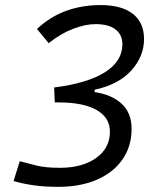

<svg xmlns="http://www.w3.org/2000/svg" viewBox="-20 -723 626 753"><path d="M208 9.8Q153.8 9.8 110.1 3.4Q66.4 -2.9 33.2 -13.2L57.6 -90.8Q85.9 -83 121.8 -74Q157.7 -64.9 214.8 -64.9Q303.2 -64.9 357.2 -103.5Q411.1 -142.1 411.1 -206.5Q411.1 -261.7 359.1 -291.5Q307.1 -321.3 210.9 -321.3H194.8L192.4 -379.9Q323.2 -396.5 391.6 -439.7Q460 -482.9 460 -549.3Q460 -586.9 432.9 -607.7Q405.8 -628.4 354.5 -628.4Q315.4 -628.4 267.1 -610.1Q218.8 -591.8 170.9 -553.7L125 -609.4Q178.2 -658.7 240.5 -680.9Q302.7 -703.1 374.5 -703.1Q457 -703.1 501 -668.7Q544.9 -634.3 544.9 -569.8Q544.9 -502 494.9 -446.5Q444.8 -391.1 351.1 -371.1V-361.8Q418 -352.1 457 -316.2Q496.1 -280.3 496.1 -217.8Q496.1 -148.9 460.4 -97.7Q424.8 -46.4 360.1 -18.3Q295.4 9.8 208 9.8Z"/></svg>

Font: CaskaydiaCove NFP SemiLight
Style: Italic
Weight: 350
Italic angle: -10°
Designer: Aaron Bell
Foundry: Saja Typeworks
Version: Version 2111.001; VTT 6.35;Nerd Fonts 3.1.1